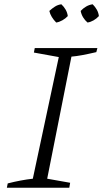

<svg xmlns="http://www.w3.org/2000/svg" viewBox="-20 -875 481 895"><path d="M12 0 16 -20Q47 -28 76.5 -33.5Q106 -39 133 -42L254 -609L138 -630L142 -651H434L429 -632Q390 -623 363 -618Q336 -613 313 -611L200 -42L307 -23L303 0ZM266 -855Q278 -844 286 -830Q294 -816 296 -800Q286 -789 271 -780.5Q256 -772 242 -770Q230 -782 221.5 -796Q213 -810 210 -824Q223 -836 236.5 -844.5Q250 -853 266 -855ZM412 -855Q424 -843 431.5 -829.5Q439 -816 441 -800Q430 -788 416 -780Q402 -772 388 -770Q376 -780 367.5 -794Q359 -808 356 -824Q367 -836 381.5 -844.5Q396 -853 412 -855Z"/></svg>

Font: Piazzolla Thin ExtraLight
Style: Italic
Weight: 250
Italic angle: -11.3°
Version: Version 2.005